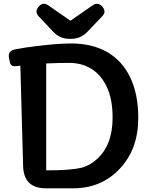

<svg xmlns="http://www.w3.org/2000/svg" viewBox="-20 -1027 831 1047"><path d="M231 0Q109 0 106 -122L91 -669Q85 -668 79 -667.5Q73 -667 65 -666Q40 -663 34 -687L30 -706Q19 -750 64 -758Q120 -769 182 -776Q239 -783 285.5 -786.5Q332 -790 369 -790Q482 -790 565 -743Q647 -695 690 -605Q734 -514 734 -384Q734 -214 634 -108Q534 0 378 0ZM232 -98Q363 -98 424 -112Q467 -123 506 -157Q594 -234 594 -385Q594 -487 562.5 -553Q531 -619 478.5 -651.5Q426 -684 358 -684Q295 -684 232 -681ZM360 -815Q306 -815 269 -855L191 -938Q167 -964 191 -991Q214 -1018 243 -998L364 -914L484 -997Q514 -1018 538 -991Q562 -963 537 -938L457 -854Q420 -815 366 -815Z"/></svg>

Font: MaokenZhuyuanTi
Style: Regular
Weight: 400
Designer: Fontworks Inc & LongZhuTi team: ZERO子、时光羊、荆南、频凡、刘鹏、Little White Dog、帆影Magmeta、奈白不弍、白日月球、ChaoTawei、雨三（排名不分先后）
Version: Version 1.000; 20230222